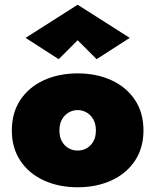

<svg xmlns="http://www.w3.org/2000/svg" viewBox="-20 -781 656 811"><path d="M30 -230Q30 -156 66 -102Q102 -48 165 -19Q228 10 308 10Q388 10 451 -19Q514 -48 550 -102Q586 -156 586 -230Q586 -305 550 -359Q514 -413 451 -442Q388 -471 308 -471Q228 -471 165 -442Q102 -413 66 -359Q30 -305 30 -230ZM231 -230Q231 -258 242 -277Q253 -296 270.5 -306Q288 -316 308 -316Q328 -316 345.5 -306Q363 -296 374 -277Q385 -258 385 -230Q385 -202 374 -183Q363 -164 345.5 -154.5Q328 -145 308 -145Q288 -145 270.5 -154.5Q253 -164 242 -183Q231 -202 231 -230ZM308 -611 388 -531 528 -621 308 -761 88 -621 228 -531Z"/></svg>

Font: Jost Black
Style: Regular
Weight: 900
Version: Version 3.710